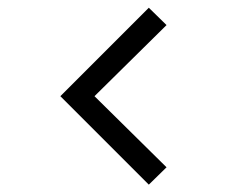

<svg xmlns="http://www.w3.org/2000/svg" viewBox="-20 -570 654 509"><path d="M374.5 -80.5 140 -315 374.5 -549.5 421.5 -503.5 230.5 -315 421.5 -126.5Z"/></svg>

Font: Manrope ExtraLight
Style: Regular
Weight: 400
Version: Version 4.504